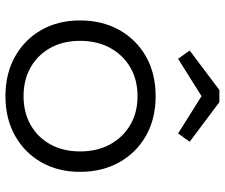

<svg xmlns="http://www.w3.org/2000/svg" viewBox="-80 -736 826 705"><g transform="rotate(90 332.5 -383.0)"><path d="M332.5 9.5Q249.5 9.5 187 -25.8Q124.5 -61 89.5 -122.5Q54.5 -184 54.5 -264.5Q54.5 -345.5 89.5 -408.2Q124.5 -471 187 -506.5Q249.5 -542 332.5 -542Q415.5 -542 478 -506.5Q540.5 -471 575.5 -408.2Q610.5 -345.5 610.5 -264.5Q610.5 -184 575.5 -122.5Q540.5 -61 478 -25.8Q415.5 9.5 332.5 9.5ZM332.5 -57Q392.5 -57 438.2 -83Q484 -109 509.8 -155.8Q535.5 -202.5 535.5 -264.5Q535.5 -327 509.8 -374.5Q484 -422 438.2 -448.8Q392.5 -475.5 332.5 -475.5Q272.5 -475.5 226.8 -448.8Q181 -422 155.2 -374.5Q129.5 -327 129.5 -264.5Q129.5 -202.5 155.2 -155.8Q181 -109 226.8 -83Q272.5 -57 332.5 -57ZM354.5 -776 500 -667 469.5 -624.5 332.5 -710.5 195.5 -624.5 165 -667 310 -776Z"/></g></svg>

Font: Hepta Slab ExtraLight
Style: Regular
Weight: 400
Version: Version 1.102